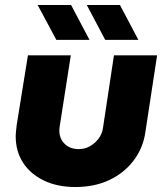

<svg xmlns="http://www.w3.org/2000/svg" viewBox="-20 -737 661 770"><path d="M610 -515 563 -207Q554 -144 516.5 -94Q479 -44 419.5 -15.5Q360 13 282 13Q210 13 156 -13Q102 -39 72.5 -84.5Q43 -130 43 -190Q43 -200 44.5 -213Q46 -226 47 -236L92 -515H264L220 -234Q219 -230 218.5 -223.5Q218 -217 218 -213Q218 -181 239.5 -160Q261 -139 296 -139Q321 -139 341.5 -151Q362 -163 376 -182Q390 -201 393 -224L437 -515ZM402 -577 328 -717H461L535 -577ZM206 -577 131 -717H265L339 -577Z"/></svg>

Font: MuseoModerno ExtraBold
Style: Italic
Weight: 800
Italic angle: -9°
Designer: Pablo Cosgaya, Héctor Gatti, Marcela Romero, and the Authors of The MuseoModerno Project.
Foundry: Omnibus-Type Team
Version: Version 1.003